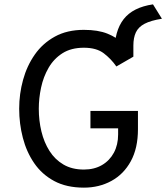

<svg xmlns="http://www.w3.org/2000/svg" viewBox="-20 -849 763 881"><path d="M505 -589V-608Q505 -707 547.5 -761.2Q590 -815.5 682 -829L723 -763Q672 -755 643.5 -740Q615 -725 603.5 -700.5Q592 -676 592 -640V-589ZM365 12Q285.5 12 229 -18.2Q172.5 -48.5 137 -100.2Q101.5 -152 84.8 -216.8Q68 -281.5 68 -350Q68 -418 85.8 -482.5Q103.5 -547 139.8 -598.8Q176 -650.5 232 -681.2Q288 -712 365 -712Q430 -712 473.2 -694.5Q516.5 -677 544.5 -648.8Q572.5 -620.5 592 -589L514 -544Q490 -578.5 456.5 -604.2Q423 -630 365 -630Q306.5 -630 266.8 -604.8Q227 -579.5 203 -538Q179 -496.5 168.5 -447.2Q158 -398 158 -350Q158 -296 170 -246Q182 -196 207 -156.5Q232 -117 271.2 -94Q310.5 -71 365 -71Q412.5 -71 447.8 -91.5Q483 -112 502.5 -148.2Q522 -184.5 522 -232V-260H395V-340H613V-256Q613 -169 580.2 -109.2Q547.5 -49.5 491.2 -18.8Q435 12 365 12Z"/></svg>

Font: Undotted
Style: Regular
Weight: 400
Designer: Delve Withrington, Dave Bailey, Thomas Jockin
Foundry: Delve Fonts LLC
Version: Version 4.000